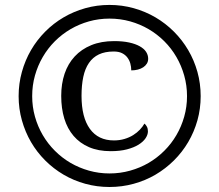

<svg xmlns="http://www.w3.org/2000/svg" viewBox="-20 -745 885 775"><path d="M439.9 -178.2Q462.9 -178.2 482.4 -184.1Q502 -189.9 517.6 -199.7Q533.2 -209.5 544.7 -221.7Q556.2 -233.9 563 -246.1Q568.8 -241.7 573 -233.6Q577.1 -225.6 577.1 -214.8Q577.1 -201.2 567.6 -187Q558.1 -172.9 539.3 -161.1Q520.5 -149.4 492.4 -142.1Q464.4 -134.8 426.8 -134.8Q377 -134.8 339.6 -150.9Q302.2 -167 277.1 -196.3Q252 -225.6 239.5 -266.6Q227.1 -307.6 227.1 -357.9Q227.1 -406.7 240.7 -447.3Q254.4 -487.8 281.5 -517.1Q308.6 -546.4 348.4 -562.7Q388.2 -579.1 440.9 -579.1Q475.6 -579.1 501.2 -573.5Q526.9 -567.9 543.9 -558.3Q561 -548.8 569.6 -535.9Q578.1 -522.9 578.1 -507.8Q578.1 -497.1 572.8 -488.3Q567.4 -479.5 558.1 -473.4Q548.8 -467.3 536.4 -464.1Q523.9 -460.9 509.8 -460.9Q509.8 -475.1 506.1 -488.5Q502.4 -502 494.1 -512.9Q485.8 -523.9 472.4 -530.5Q459 -537.1 439 -537.1Q403.8 -537.1 379.2 -525.4Q354.5 -513.7 338.9 -490.7Q323.2 -467.8 316.2 -434.6Q309.1 -401.4 309.1 -357.9Q309.1 -271.5 342.8 -224.9Q376.5 -178.2 439.9 -178.2ZM55.2 -356.9Q55.2 -407.7 68.4 -454.8Q81.5 -502 105.2 -542.7Q128.9 -583.5 162.4 -617.2Q195.8 -650.9 236.6 -674.8Q277.3 -698.7 324.2 -711.9Q371.1 -725.1 421.9 -725.1Q472.7 -725.1 519.8 -711.9Q566.9 -698.7 607.7 -674.8Q648.4 -650.9 682.1 -617.2Q715.8 -583.5 739.7 -542.7Q763.7 -502 776.9 -454.8Q790 -407.7 790 -356.9Q790 -306.2 776.9 -259.3Q763.7 -212.4 739.7 -171.6Q715.8 -130.9 682.1 -97.4Q648.4 -64 607.7 -40Q566.9 -16.1 519.8 -3.2Q472.7 9.8 421.9 9.8Q371.1 9.8 324.2 -3.2Q277.3 -16.1 236.6 -40Q195.8 -64 162.4 -97.4Q128.9 -130.9 105.2 -171.6Q81.5 -212.4 68.4 -259.3Q55.2 -306.2 55.2 -356.9ZM109.9 -356.9Q109.9 -314 121.1 -274.2Q132.3 -234.4 152.6 -199.7Q172.9 -165 201.4 -136.5Q230 -107.9 264.6 -87.6Q299.3 -67.4 339.1 -56.2Q378.9 -44.9 421.9 -44.9Q465.3 -44.9 505.4 -56.2Q545.4 -67.4 580.1 -87.6Q614.7 -107.9 643.3 -136.5Q671.9 -165 692.1 -199.7Q712.4 -234.4 723.6 -274.2Q734.9 -314 734.9 -356.9Q734.9 -399.9 723.6 -439.9Q712.4 -480 692.1 -514.9Q671.9 -549.8 643.3 -578.4Q614.7 -606.9 580.1 -627.2Q545.4 -647.5 505.4 -658.7Q465.3 -669.9 421.9 -669.9Q378.9 -669.9 339.1 -658.7Q299.3 -647.5 264.6 -627.2Q230 -606.9 201.4 -578.4Q172.9 -549.8 152.6 -514.9Q132.3 -480 121.1 -440.2Q109.9 -400.4 109.9 -356.9Z"/></svg>

Font: Sahl Naskh
Style: Regular
Weight: 400
Designer: Pascal Zoghbi
Version: Version 1.001